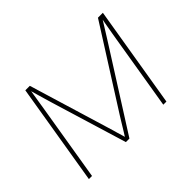

<svg xmlns="http://www.w3.org/2000/svg" viewBox="-111 -759 973 973"><g transform="rotate(-45 375.0 -273.0)"><path d="M51.8 0 142.1 -545.9H174.3L304.2 -117.2Q308.1 -105 311.8 -92Q315.4 -79.1 319.1 -66.4Q322.8 -53.7 326.7 -41Q330.6 -28.3 334 -15.6H327.6Q335.9 -28.3 343.8 -41Q351.6 -53.7 359.4 -66.4Q367.2 -79.1 375 -92Q382.8 -105 390.6 -117.2L662.6 -545.9H697.8L607.4 0H585L651.9 -405.3Q654.3 -420.4 657 -435.8Q659.7 -451.2 662.4 -466.3Q665 -481.4 667.7 -496.8Q670.4 -512.2 673.3 -527.3H675.8Q663.6 -507.3 650.9 -487.1Q638.2 -466.8 625.7 -446.8Q613.3 -426.8 600.1 -406.2L342.3 0H316.9L193.4 -406.2Q187.5 -426.8 181.4 -446.8Q175.3 -466.8 169.7 -487.1Q164.1 -507.3 158.2 -527.3H160.6Q158.2 -512.2 155.8 -496.8Q153.3 -481.4 150.9 -466.3Q148.4 -451.2 146 -435.8Q143.6 -420.4 141.1 -405.3L74.2 0Z"/></g></svg>

Font: Inter Thin
Style: Italic
Weight: 250
Italic angle: -9.3988°
Designer: Rasmus Andersson
Foundry: rsms
Version: Version 4.001;git-66647c0bb